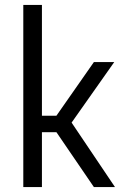

<svg xmlns="http://www.w3.org/2000/svg" viewBox="-20 -763 515 783"><path d="M363 0 210 -224H151V0H75V-743H151V-291H210L363 -510H446L272 -263L449 0Z"/></svg>

Font: Assailand
Style: Regular
Weight: 400
Designer: Hector Gatti with collaboration of the Omnibus-Type team
Foundry: Omnibus-Type
Version: Version 0.072;October 19, 2019;FontCreator 12.0.0.2547 64-bi